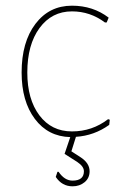

<svg xmlns="http://www.w3.org/2000/svg" viewBox="-20 -477 426 675"><path d="M233 -457Q307 -457 362 -415L355 -398H349Q297 -437 233 -437Q162 -437 119 -378.5Q76 -320 76 -222Q76 -128 118.5 -71.5Q161 -15 233 -15Q304 -15 360 -58L366 -56L364 -38Q311 0 247 4L231 55L262 75Q295 96 295 125Q295 149 277.5 163.5Q260 178 235 178Q198 178 176 145L182 127H186Q207 158 235 158Q275 158 275 125Q275 108 251 92L207 64L227 5Q149 3 102.5 -59Q56 -121 56 -222Q56 -329 104.5 -393Q153 -457 233 -457Z"/></svg>

Font: Alegreya Sans SC Thin
Style: Regular
Weight: 100
Designer: Juan Pablo del Peral
Foundry: Huerta Tipografica
Version: Version 2.007